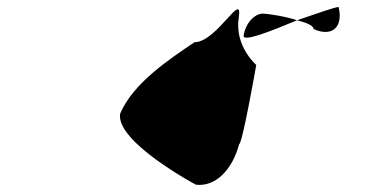

<svg xmlns="http://www.w3.org/2000/svg" viewBox="-20 -456 1102 550"><path d="M324 -130C312 -49 541 73 541 73C596 80 645 32 665 -43C674 -43 713 -263 714 -270C714 -270 651 -324 664 -406C676 -486 601 -335 537 -335C466 -287 361 -218 324 -130ZM678 -354C675 -334 759 -368 831 -398C795 -410 744 -417 733 -417C709 -417 683 -389 678 -354ZM831 -398C859 -391 879 -382 878 -373C930 -349 964 -377 950 -436C941 -436 889 -418 831 -398Z"/></svg>

Font: Ampere
Style: CndIta
Weight: 400
Version: Version 1